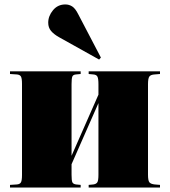

<svg xmlns="http://www.w3.org/2000/svg" viewBox="-20 -844 765 864"><path d="M25 0V-12L56 -14Q69 -15 74 -23Q79 -31 79 -57V-466Q79 -492 74 -500Q69 -508 56 -509L25 -511V-523H343V-511L322 -509Q309 -508 305.5 -499.5Q302 -491 302 -465V-143L423 -418V-465Q423 -490 418.5 -499Q414 -508 400 -509L379 -511V-523H700V-511L676 -509Q658 -508 652 -499.5Q646 -491 646 -465V-58Q646 -32 652 -24Q658 -16 676 -14L700 -12V0H379V-12L400 -14Q414 -16 418.5 -24.5Q423 -33 423 -58V-380L302 -105V-58Q302 -32 305.5 -24Q309 -16 322 -14L343 -12V0ZM426 -576 245 -677Q222 -690 209.5 -705Q197 -720 197 -742Q197 -772 218.5 -798Q240 -824 274 -824Q291 -824 305 -815Q319 -806 332 -780L434 -585Z"/></svg>

Font: Literata 72pt Black
Style: Regular
Weight: 900
Designer: Latin by Veronika Burian and Jose Scaglione. Greek by Irene Vlachou. Cyrillic by Vera Evstafieva.
Foundry: TypeTogether
Version: Version 3.002